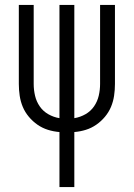

<svg xmlns="http://www.w3.org/2000/svg" viewBox="-20 -755 540 775"><path d="M220 0V-222Q196 -224 173.5 -231Q151 -238 131.5 -251.5Q112 -265 96.5 -283.5Q81 -302 72 -323.5Q63 -345 59.5 -368.5Q56 -392 56 -416V-735H116V-416Q116 -392 121.5 -368.5Q127 -345 140.5 -325.5Q154 -306 175 -294Q196 -282 220 -278V-735H280V-278Q304 -282 325 -294Q346 -306 359.5 -325.5Q373 -345 378.5 -368.5Q384 -392 384 -416V-735H444V-416Q444 -392 440.5 -368.5Q437 -345 428 -323.5Q419 -302 403.5 -283.5Q388 -265 368.5 -251.5Q349 -238 326.5 -231Q304 -224 280 -222V0Z"/></svg>

Font: Iosevka Term Light
Style: Regular
Weight: 300
Monospace: yes
Designer: Belleve Invis
Foundry: Belleve Invis
Version: Version 9.0.1; ttfautohint (v1.8.3)